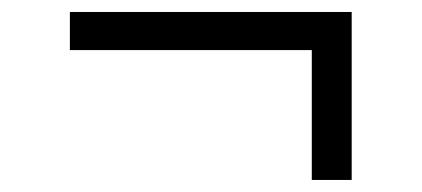

<svg xmlns="http://www.w3.org/2000/svg" viewBox="-20 -419 707 322"><path d="M502.9 -117.2V-335H97.2V-398.9H569.8V-117.2Z"/></svg>

Font: Shanggu Mono N
Style: Regular
Weight: 350
Designer: GuiWonder
Version: Version 1.021